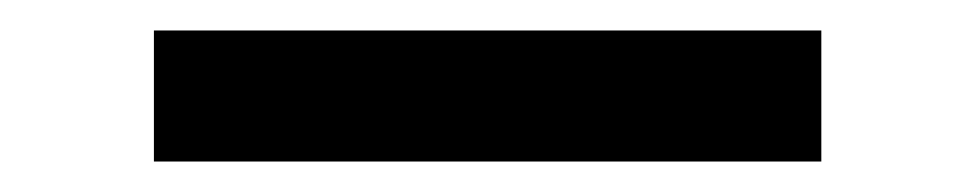

<svg xmlns="http://www.w3.org/2000/svg" viewBox="-20 -733 640 126"><path d="M81 -627V-713H519V-627Z"/></svg>

Font: Iosevka Extended
Style: Bold
Weight: 700
Width: 7
Monospace: yes
Designer: Belleve Invis
Foundry: Belleve Invis
Version: Version 32.5.0; ttfautohint (v1.8.4)